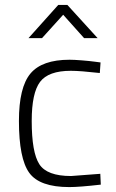

<svg xmlns="http://www.w3.org/2000/svg" viewBox="-20 -752 472 781"><path d="M263 -509Q281 -509 312.5 -506.5Q344 -504 366 -501L389 -498L386 -455Q306 -464 268 -464Q177 -464 143 -419Q109 -374 109 -260Q109 -132 140 -84Q171 -36 269 -36L388 -45L390 -1Q303 9 262 9Q141 9 99 -49Q57 -107 57 -260Q57 -397 104 -453Q151 -509 263 -509ZM96 -597 217 -732H254L377 -597H322L237 -692L151 -597Z"/></svg>

Font: TitilliumText
Style: Light
Weight: 300
Designer: Accademia di Belle Arti di Urbino and others
Foundry: Accademia di Belle Arti di Urbino and others.
Version: Version 60.001